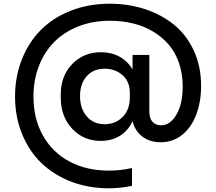

<svg xmlns="http://www.w3.org/2000/svg" viewBox="-20 -770 1164 1034"><path d="M565.9 244.1Q457.5 244.1 364 208.5Q270.5 172.9 203.9 108.9Q137.2 44.9 99.1 -47.9Q61 -140.6 61 -250Q61 -357.4 97.7 -450Q134.3 -542.5 200 -608.6Q265.6 -674.8 361.3 -712.4Q457 -750 570.8 -750Q671.9 -750 760.5 -720.9Q849.1 -691.9 916.7 -637.2Q984.4 -582.5 1023.7 -497.6Q1063 -412.6 1063 -308.1Q1063 -220.7 1036.4 -151.6Q1009.8 -82.5 960.2 -43.2Q910.6 -3.9 846.2 -3.9Q786.6 -3.9 746.8 -34.2Q707 -64.5 693.8 -117.2Q669.4 -64.9 624.8 -38.1Q580.1 -11.2 522.9 -11.2Q429.7 -11.2 368.4 -77.1Q307.1 -143.1 307.1 -245.1V-261.2Q307.1 -361.3 368.9 -425Q430.7 -488.8 523.9 -488.8Q579.6 -488.8 623.5 -464.8Q667.5 -440.9 693.8 -396V-474.1H784.2V-169.9Q784.2 -132.8 801.3 -114Q818.4 -95.2 847.2 -95.2Q896.5 -95.2 930.2 -152.6Q963.9 -210 963.9 -304.2Q963.9 -374 943.4 -432.4Q922.9 -490.7 886.7 -532Q850.6 -573.2 801 -602.1Q751.5 -630.9 693.6 -644.5Q635.7 -658.2 571.8 -658.2Q478 -658.2 400.6 -627.4Q323.2 -596.7 270.5 -542.5Q217.8 -488.3 189 -413.1Q160.2 -337.9 160.2 -250Q160.2 -130.4 211.4 -39.6Q262.7 51.3 354.7 100.1Q446.8 148.9 565.9 148.9Q629.4 148.9 690.9 134.8V231Q625 244.1 565.9 244.1ZM543.9 -101.1Q601.6 -101.1 640.4 -139.9Q679.2 -178.7 679.2 -246.1V-270Q679.2 -331.1 639.6 -365.5Q600.1 -399.9 543.9 -399.9Q482.9 -399.9 447 -359.6Q411.1 -319.3 411.1 -252.9Q411.1 -185.1 447.3 -143.1Q483.4 -101.1 543.9 -101.1Z"/></svg>

Font: Sora Medium
Style: Regular
Weight: 500
Designer: Jonathan Barnbrook, Julián Moncada
Foundry: Barnbrook Fonts
Version: Version 2.000